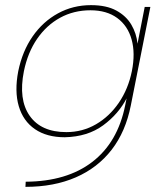

<svg xmlns="http://www.w3.org/2000/svg" viewBox="-20 -527 641 747"><path d="M543 -500H565L489 -117Q469 -15 414.5 55.5Q360 126 275 163Q190 200 79 200L80 180Q240 179 339 103Q438 27 467 -117L473 -147H474Q442 -84 381.5 -39.5Q321 5 232 7Q162 7 116 -24.5Q70 -56 53 -114Q36 -172 51 -250Q67 -328 107 -385.5Q147 -443 205.5 -475Q264 -507 334 -507Q394 -507 432.5 -486Q471 -465 491 -431Q511 -397 515 -357ZM73 -250Q51 -140 95.5 -76.5Q140 -13 238 -13Q301 -13 353.5 -43.5Q406 -74 442.5 -127.5Q479 -181 493 -250Q507 -320 492 -373.5Q477 -427 436 -457Q395 -487 332 -487Q267 -487 214 -458Q161 -429 124.5 -376Q88 -323 73 -250Z"/></svg>

Font: Albert Sans Thin
Style: Italic
Weight: 250
Italic angle: -11.25°
Designer: Andreas Rasmussen
Foundry: a.Foundry
Version: Version 1.025